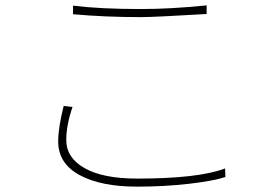

<svg xmlns="http://www.w3.org/2000/svg" viewBox="-20 -697 1040 720"><path d="M253.9 -643.6V-675.8Q355.5 -663.1 507.8 -663.1Q620.1 -663.1 754.9 -676.8V-644.5Q558.6 -632.8 507.8 -632.8Q374 -632.8 253.9 -643.6ZM218.8 -299.8 252 -295.9Q228.5 -227.5 228.5 -171.9Q228.5 -105.5 297.4 -66.4Q366.2 -27.3 494.1 -27.3Q724.6 -27.3 824.2 -65.4L825.2 -33.2Q781.2 -18.6 689 -7.8Q596.7 2.9 494.1 2.9Q358.4 2.9 278.3 -40.5Q198.2 -84 198.2 -167Q198.2 -217.8 218.8 -299.8Z"/></svg>

Font: Gen Shin Gothic Monospace ExtraLight
Style: Regular
Weight: 200
Designer: [Source Han Sans]
Ryoko NISHIZUKA  (kana & ideographs); Paul D. Hunt (Latin, Greek & Cyrillic); Wenlong ZHANG  (bopomofo
Version: Version 1.002.20150607